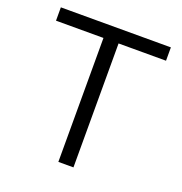

<svg xmlns="http://www.w3.org/2000/svg" viewBox="-127 -810 870 920"><g transform="rotate(20 308.5 -350.0)"><path d="M270 0V-632H28V-700H589V-632H347V0Z"/></g></svg>

Font: Red Hat Text
Style: Regular
Weight: 400
Designer: Pentagram, MCKL
Foundry: MCKL
Version: Version 1.030